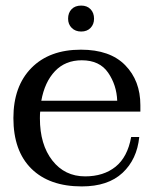

<svg xmlns="http://www.w3.org/2000/svg" viewBox="-20 -658 554 688"><path d="M224 -591Q224 -612 236.5 -625Q249 -638 271 -638Q292 -638 304.5 -625Q317 -612 317 -591Q317 -571 304.5 -558Q292 -545 271 -545Q250 -545 237 -558Q224 -571 224 -591ZM124 -258Q123 -250 123 -234Q123 -140 167.5 -83Q212 -26 285 -26Q351 -26 394 -60.5Q437 -95 450 -167H479Q471 -87 419 -38.5Q367 10 273 10Q157 10 92.5 -53.5Q28 -117 28 -235Q28 -349 92.5 -414.5Q157 -480 270 -480Q374 -480 428.5 -424.5Q483 -369 483 -281V-258ZM128 -297H400Q398 -353 367.5 -397.5Q337 -442 273 -442Q214 -442 177 -403Q140 -364 128 -297Z"/></svg>

Font: TavirajRegular
Style: Regular
Weight: 400
Designer: Katatrad Team
Foundry: CadsonDemak
Version: Version 1.001